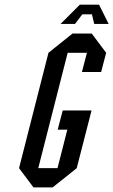

<svg xmlns="http://www.w3.org/2000/svg" viewBox="-20 -812 491 832"><path d="M271.7 -250H230L251.7 -333.3H376.7L312.5 -83.3L208.3 0H125L62.5 -83.3L190 -583.3L294.2 -666.7H377.5L440 -583.3L418.3 -500H335L356.7 -583.3H273.3L145.8 -83.3H229.2ZM409.2 -791.7 450.8 -708.3H388.3L378.3 -750H336.7L305 -708.3H242.5L325.8 -791.7Z"/></svg>

Font: Yulong
Style: Italic
Weight: 400
Italic angle: -14.25°
Designer: GGBotNet
Foundry: f0n7.com
Version: 1.00